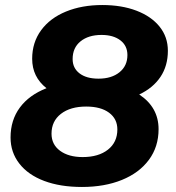

<svg xmlns="http://www.w3.org/2000/svg" viewBox="-20 -732 700 764"><path d="M611 -218Q611 -148 572.5 -96Q534 -44 465 -16Q396 12 306 12Q220 12 156 -12Q92 -36 57 -81Q22 -126 22 -185Q22 -254 59 -304Q96 -354 165 -381Q108 -426 108 -498Q108 -563 143.5 -611.5Q179 -660 242.5 -686Q306 -712 387 -712Q464 -712 523 -689.5Q582 -667 615 -626Q648 -585 648 -530Q648 -470 618.5 -426Q589 -382 534 -356Q611 -305 611 -218ZM269 -497Q269 -461 296.5 -440Q324 -419 372 -419Q424 -419 455.5 -444.5Q487 -470 487 -513Q487 -550 459 -571.5Q431 -593 384 -593Q332 -593 300.5 -567.5Q269 -542 269 -497ZM447 -217Q447 -259 414 -283.5Q381 -308 323 -308Q260 -308 222.5 -279Q185 -250 185 -200Q185 -157 219 -132Q253 -107 309 -107Q372 -107 409.5 -136.5Q447 -166 447 -217Z"/></svg>

Font: Montserrat Alternates
Style: Bold Italic
Weight: 700
Italic angle: -11.3°
Designer: Julieta Ulanovsky
Foundry: Julieta Ulanovsky
Version: Version 7.200